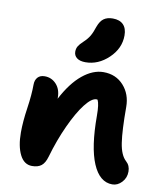

<svg xmlns="http://www.w3.org/2000/svg" viewBox="-93 -935 861 1011"><g transform="rotate(10 337.5 -429.5)"><path d="M325.2 -607.9Q295.4 -607.9 279.3 -620.4Q263.2 -632.8 263.2 -653.8Q263.2 -670.4 270.8 -683.1Q278.3 -695.8 295.9 -711.9Q317.4 -731.9 328.6 -751Q339.8 -770 350.1 -801.8Q361.8 -834 380.4 -846.9Q398.9 -859.9 428.2 -859.9Q464.8 -859.9 484.4 -840.1Q503.9 -820.3 503.9 -782.2Q503.9 -712.9 448.7 -660.4Q393.6 -607.9 325.2 -607.9ZM576.2 1Q508.3 1 471.2 -86.2Q434.1 -173.3 434.1 -341.8Q434.1 -402.8 422.9 -424.8Q420.9 -425.8 417 -425.8Q391.6 -425.8 356.4 -380.9Q321.3 -335.9 284.7 -256.6Q248 -177.2 221.2 -84Q211.4 -49.8 193.1 -35.4Q174.8 -21 143.1 -21Q100.6 -21 77.9 -66.2Q55.2 -111.3 55.2 -185.1Q55.2 -242.7 66.2 -316.9Q77.1 -391.1 77.1 -443.8Q77.1 -468.8 90.3 -483.4Q103.5 -498 127.9 -498Q164.6 -498 189.7 -470.9Q214.8 -443.8 214.8 -398.9V-393.1Q261.2 -481.9 316.9 -527.6Q372.6 -573.2 429.2 -573.2Q495.6 -573.2 536.9 -527.3Q578.1 -481.4 578.1 -413.1Q578.1 -287.1 587.9 -222.7Q597.7 -158.2 627 -131.8Q648.9 -112.3 648.9 -80.1Q648.9 -46.4 626.7 -22.7Q604.5 1 576.2 1Z"/></g></svg>

Font: Shantell Sans Irregular Bouncy
Style: Bold
Weight: 700
Designer: Stephen Nixon, Anya Danilova, Shantell Martin
Foundry: Arrow Type
Version: Version 1.006;[9816181b4]